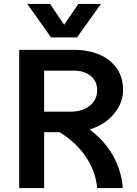

<svg xmlns="http://www.w3.org/2000/svg" viewBox="-20 -950 690 970"><path d="M167 -282V-386H338Q377 -386 407 -399.5Q437 -413 454 -437.5Q471 -462 471 -494Q471 -525 456 -547Q441 -569 415 -581Q389 -593 356 -593H167V-698H356Q427 -698 482.5 -674Q538 -650 570 -604.5Q602 -559 602 -494Q602 -454 583 -416Q564 -378 529 -347.5Q494 -317 444 -299.5Q394 -282 331 -282ZM77 0V-698H203V0ZM471 0Q467 -46 449 -91.5Q431 -137 398.5 -179Q366 -221 319 -256.5Q272 -292 209 -318L349 -348Q412 -316 458 -276Q504 -236 534.5 -190.5Q565 -145 581 -96.5Q597 -48 600 0ZM118 -930H233L304 -825L376 -930H490L369 -761H238Z"/></svg>

Font: Azeret Mono Medium
Style: Regular
Weight: 500
Designer: Martin Vácha
Foundry: Displaay
Version: Version 1.002